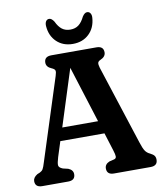

<svg xmlns="http://www.w3.org/2000/svg" viewBox="-96 -978 905 1056"><g transform="rotate(-10 356.5 -450.0)"><path d="M238 -34.5Q238 0 198.5 0H54Q14.5 0 14.5 -34.5Q14.5 -54.5 38.5 -69.5L54 -76Q65.5 -81.5 71.2 -91Q77 -100.5 85.5 -129L231.5 -584Q238.5 -605 235.8 -613.8Q233 -622.5 217.5 -629Q188 -641 188 -665.5Q188 -700 228 -700H479.5Q519 -700 519 -665.5Q519 -641 489.5 -628.5Q477 -623 474.8 -614.5Q472.5 -606 478 -587L622 -143Q632.5 -110 642 -95.5Q651.5 -81 668.5 -73.5Q685.5 -65 691.8 -56.5Q698 -48 698 -34.5Q698 0 658.5 0H454.5Q415 0 415 -34.5Q415 -58.5 441 -69.5L469.5 -76.5Q480 -80 480.2 -90.5Q480.5 -101 472.5 -126L441 -226.5H194.5L167.5 -142Q158 -111 159 -97.8Q160 -84.5 182 -76L211.5 -69Q238 -58 238 -34.5ZM218 -298.5H418L318.5 -614ZM356 -821Q383.5 -821 402.2 -835.2Q421 -849.5 435.5 -879.5Q448.5 -899.5 462 -899.5Q474 -899.5 480.5 -889.5Q487 -879.5 485.5 -863.5Q481.5 -808 446.2 -774.5Q411 -741 356 -741Q301.5 -741 266.2 -774.5Q231 -808 227 -863.5Q226 -879.5 232.2 -889.5Q238.5 -899.5 250.5 -899.5Q264 -899.5 277 -879.5Q291 -849.5 309.8 -835.2Q328.5 -821 356 -821Z"/></g></svg>

Font: Fraunces 72pt SuperSoft SemiBold
Style: Regular
Weight: 600
Version: Version 1.000;[b76b70a41]